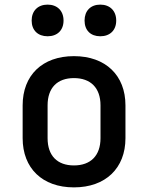

<svg xmlns="http://www.w3.org/2000/svg" viewBox="-20 -802 640 831"><path d="M186 -645C228 -645 255 -671 255 -713C255 -755 228 -782 186 -782C144 -782 117 -755 117 -713C117 -671 144 -645 186 -645ZM414 -645C456 -645 483 -671 483 -713C483 -755 456 -782 414 -782C372 -782 346 -755 346 -713C346 -671 372 -645 414 -645ZM300 9C437 9 523 -74 523 -204V-346C523 -476 437 -559 300 -559C163 -559 78 -476 78 -346V-204C78 -74 163 9 300 9ZM300 -86C228 -86 186 -128 186 -204V-346C186 -422 228 -464 300 -464C372 -464 415 -422 415 -346V-204C415 -128 372 -86 300 -86Z"/></svg>

Font: Tekne LDO SemiBold
Style: Regular
Weight: 600
Monospace: yes
Designer: Alessio Laiso, Mario Rullo, Paolo Rosset
Foundry: Alessio Laiso
Version: Version 1.000;hotconv 1.0.109;makeotfexe 2.5.65596